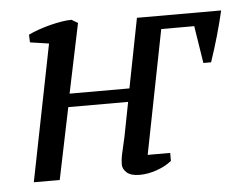

<svg xmlns="http://www.w3.org/2000/svg" viewBox="-43 -563 780 620"><g transform="rotate(-5 347.0 -253.0)"><path d="M694 -500Q685 -461 673 -419Q661 -377 647 -336H622L603 -457H496L417 -56H490V-30Q470 -14 441.5 -4Q413 6 386 6Q357 6 344 -6Q331 -18 331 -32Q331 -50 336.5 -73Q342 -96 347 -119L369 -232H175L127 0H43L131 -442L70 -451L69 -476Q83 -483 101.5 -489.5Q120 -496 139.5 -501Q159 -506 177.5 -509Q196 -512 210 -512L230 -500L183 -275H377L421 -500Z"/></g></svg>

Font: PTSerifItalic
Style: Italic
Weight: 400
Italic angle: -12°
Designer: A.Korolkova, O.Umpeleva, V.Yefimov
Foundry: ParaType Ltd
Version: Version 1.000W OFL